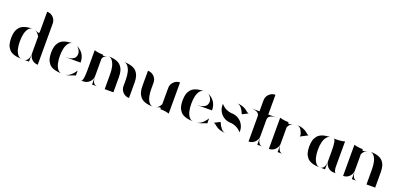

<svg xmlns="http://www.w3.org/2000/svg" viewBox="12 -1608 5262 2530"><g transform="rotate(20 2642.5 -343.0)"><path d="M375 -700Q426 -700 461.5 -664Q497 -628 497 -578V0Q473 0 450 -9.5Q427 -19 410.5 -35.5Q394 -52 384.5 -75Q375 -98 375 -123V-350Q348 -404 303 -418Q321 -413 336 -407Q349 -401 358 -399.5Q367 -398 370 -402Q373 -406 374 -409Q375 -412 375 -418ZM303 0Q337 0 356 -30Q375 -60 375 -123V0ZM274 -423Q239 -423 215 -392.5Q191 -362 180.5 -315.5Q170 -269 170 -211.5Q170 -154 180.5 -107.5Q191 -61 215 -30.5Q239 0 274 0Q207 0 161.5 -15Q116 -30 91.5 -59.5Q67 -89 57 -125Q47 -161 47 -211.5Q47 -262 57 -298Q67 -334 91.5 -363.5Q116 -393 161.5 -408Q207 -423 274 -423Z M871 0Q888 0 906 -6Q924 -12 938 -21.5Q952 -31 965 -43Q978 -55 987 -66.5Q996 -78 1003.5 -87.5Q1011 -97 1014 -103L1018 -109V-35Q1013 -41 995 -32.5Q977 -24 942 -12Q907 0 871 0ZM835 0Q768 0 722.5 -15Q677 -30 652.5 -59.5Q628 -89 618 -125Q608 -161 608 -211.5Q608 -262 618 -298Q628 -334 652.5 -363.5Q677 -393 722.5 -408Q768 -423 835 -423Q800 -423 776 -392.5Q752 -362 741.5 -315.5Q731 -269 731 -211.5Q731 -154 741.5 -107.5Q752 -61 776 -30.5Q800 0 835 0ZM805 -220Q857 -220 891.5 -234Q926 -248 938.5 -270.5Q951 -293 950 -318.5Q949 -344 934.5 -369Q920 -394 897 -411Q955 -384 985 -339Q1018 -290 1018 -220Z M1331 -424Q1398 -424 1443.5 -409Q1489 -394 1513.5 -364.5Q1538 -335 1548 -298.5Q1558 -262 1558 -212V0H1436V-212Q1436 -269 1425 -315.5Q1414 -362 1390 -393Q1366 -424 1331 -424ZM1550 -424Q1617 -424 1662.5 -409Q1708 -394 1732.5 -364.5Q1757 -335 1767 -298.5Q1777 -262 1777 -212V0Q1726 0 1690.5 -36Q1655 -72 1655 -123V-212Q1655 -269 1644 -315.5Q1633 -362 1609 -393Q1585 -424 1550 -424ZM1259 -123Q1259 0 1331 0H1259V-123Q1259 -72 1223 -36Q1187 0 1137 0H1104Q1137 0 1137 -154V-437Q1193 -420 1252 -420H1259V-411Q1259 -408 1265 -407.5Q1271 -407 1281 -408.5Q1291 -410 1302 -414Q1305 -415 1307 -416Q1312 -418 1320 -420Q1299 -413 1279 -395Q1259 -377 1259 -350Z M2012 -211Q2012 -154 2022.5 -107.5Q2033 -61 2057 -30.5Q2081 0 2116 0Q2049 0 2003.5 -15Q1958 -30 1933.5 -59.5Q1909 -89 1899 -125Q1889 -161 1889 -211V-423Q1940 -423 1976 -387Q2012 -351 2012 -301V-212ZM2217 -301Q2217 -351 2253 -387Q2289 -423 2339 -423V14Q2280 -4 2217 -3V-5Q2217 -10 2216.5 -12.5Q2216 -15 2214 -18.5Q2212 -22 2208.5 -23Q2205 -24 2197 -22.5Q2189 -21 2178 -16V-17Q2163 -11 2145 -5Q2191 -19 2217 -73Z M2714 0Q2731 0 2749 -6Q2767 -12 2781 -21.5Q2795 -31 2808 -43Q2821 -55 2830 -66.5Q2839 -78 2846.5 -87.5Q2854 -97 2857 -103L2861 -109V-35Q2856 -41 2838 -32.5Q2820 -24 2785 -12Q2750 0 2714 0ZM2678 0Q2611 0 2565.5 -15Q2520 -30 2495.5 -59.5Q2471 -89 2461 -125Q2451 -161 2451 -211.5Q2451 -262 2461 -298Q2471 -334 2495.5 -363.5Q2520 -393 2565.5 -408Q2611 -423 2678 -423Q2643 -423 2619 -392.5Q2595 -362 2584.5 -315.5Q2574 -269 2574 -211.5Q2574 -154 2584.5 -107.5Q2595 -61 2619 -30.5Q2643 0 2678 0ZM2648 -220Q2700 -220 2734.5 -234Q2769 -248 2781.5 -270.5Q2794 -293 2793 -318.5Q2792 -344 2777.5 -369Q2763 -394 2740 -411Q2798 -384 2828 -339Q2861 -290 2861 -220Z M3133 -273Q3180 -269 3218.5 -243.5Q3257 -218 3279 -177.5Q3301 -137 3301 -90Q3301 -82 3300 -73Q3269 -110 3225.5 -130.5Q3182 -151 3133 -151Q3087 -155 3048.5 -180.5Q3010 -206 2988 -246.5Q2966 -287 2966 -334Q2966 -342 2967 -351Q2998 -314 3041.5 -293.5Q3085 -273 3133 -273ZM3248 -307Q3245 -310 3239.5 -322Q3234 -334 3228.5 -346Q3223 -358 3213 -372.5Q3203 -387 3192.5 -397.5Q3182 -408 3166 -415.5Q3150 -423 3133 -423Q3179 -423 3216 -410.5Q3253 -398 3270.5 -383.5Q3288 -369 3304 -358Q3320 -347 3330 -349ZM3019 -117Q3021 -113 3028.5 -97Q3036 -81 3044.5 -66.5Q3053 -52 3065.5 -36Q3078 -20 3095.5 -10Q3113 0 3134 0Q3087 0 3050 -12.5Q3013 -25 2995.5 -39.5Q2978 -54 2962.5 -65Q2947 -76 2937 -74Z M3576 -123Q3576 -60 3595 -30Q3614 0 3648 0H3576V-123Q3576 -72 3540 -36Q3504 0 3453 0V-356Q3449 -423 3331 -423H3453V-577Q3453 -628 3489 -664Q3525 -700 3576 -700V-423H3698Q3656 -423 3628 -414Q3600 -405 3588 -389Q3576 -373 3576 -351Z M3861 -122Q3861 -60 3880 -30Q3899 0 3932 0H3861ZM3900 -407Q3914 -413 3933 -418Q3887 -404 3861 -350V-123Q3861 -72 3825 -36Q3789 0 3738 0V-437Q3798 -419 3861 -420V-418Q3861 -412 3861.5 -409Q3862 -406 3865.5 -402Q3869 -398 3877.5 -399.5Q3886 -401 3900 -407ZM3860 -390Q3866 -392 3874 -396ZM4064 -292Q4067 -295 4067.5 -308.5Q4068 -322 4060.5 -341.5Q4053 -361 4043 -379Q4033 -397 4015 -410Q3997 -423 3977 -423Q4023 -423 4061 -409.5Q4099 -396 4117 -380.5Q4135 -365 4150 -354.5Q4165 -344 4174 -349Z M4678 0H4645Q4595 -1 4560.5 -37Q4526 -73 4526 -123V-263Q4526 -418 4493 -421L4526 -420L4493 -421Q4547 -420 4586 -424Q4625 -428 4636 -433L4648 -437V-70Q4655 0 4678 0ZM4454 0Q4387 0 4341.5 -15Q4296 -30 4271.5 -59.5Q4247 -89 4237 -125Q4227 -161 4227 -211.5Q4227 -262 4237 -298Q4247 -334 4271.5 -363.5Q4296 -393 4341.5 -408Q4387 -423 4454 -423Q4419 -423 4395 -392.5Q4371 -362 4360 -315.5Q4349 -269 4349 -211.5Q4349 -154 4360 -107.5Q4371 -61 4395 -30.5Q4419 0 4454 0ZM4454 0Q4487 0 4506.5 -30Q4526 -60 4526 -122V0Z M5003 -423Q5070 -423 5115.5 -408Q5161 -393 5185.5 -364Q5210 -335 5219.5 -298.5Q5229 -262 5229 -212V0H5107V-211V-212Q5107 -269 5096.5 -315.5Q5086 -362 5061.5 -392.5Q5037 -423 5003 -423ZM4902 -123Q4902 -60 4921 -30Q4940 0 4973 0H4902ZM4941 -407Q4955 -413 4974 -418Q4928 -404 4901 -350V-123Q4901 -72 4865.5 -36Q4830 0 4779 0V-437Q4839 -419 4901 -420V-418Q4901 -415 4901.5 -413Q4902 -411 4902.5 -408Q4903 -405 4904.5 -403.5Q4906 -402 4909 -400.5Q4912 -399 4916 -399.5Q4920 -400 4926.5 -401.5Q4933 -403 4941 -407Z"/></g></svg>

Font: Oscilla
Style: Regular
Weight: 400
Designer: Ryan Lin
Version: Version 1.0